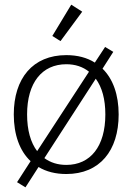

<svg xmlns="http://www.w3.org/2000/svg" viewBox="-20 -734 567 822"><path d="M239 -558 332 -684 285 -714 204 -580ZM89 68 145 -19C178 1 218 11 264 11C407 11 488 -89 488 -244C488 -328 464 -396 419 -440L465 -512L430 -533L386 -466C353 -487 312 -498 264 -498C120 -498 39 -398 39 -244C39 -158 64 -88 111 -44L53 46ZM139 -87C111 -124 96 -177 96 -244C96 -380 160 -459 264 -459C302 -459 335 -448 361 -427ZM264 -28C227 -28 196 -38 170 -57L390 -397C417 -360 431 -309 431 -244C431 -107 367 -28 264 -28Z"/></svg>

Font: Maitree Light
Style: Regular
Weight: 300
Designer: CadsonDemak Team
Foundry: CadsonDemak
Version: Version 1.000;PS 001.000;hotconv 1.0.88;makeotf.lib2.5.64775